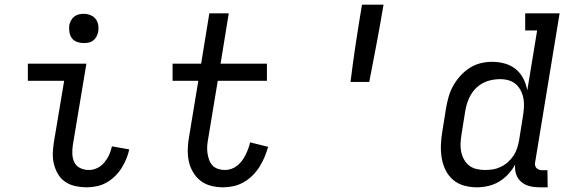

<svg xmlns="http://www.w3.org/2000/svg" viewBox="-20 -792 2440 820"><path d="M350 8Q326 8 302.5 3Q279 -2 260 -14.5Q241 -27 229 -46.5Q217 -66 211 -88.5Q205 -111 205.5 -135Q206 -159 210 -184L254 -447H99V-520H349L291 -172Q288 -152 289 -133Q290 -114 298 -98Q306 -82 323 -74Q340 -66 360 -66Q378 -66 395.5 -74.5Q413 -83 425.5 -98Q438 -113 446 -130.5Q454 -148 458 -167L532 -154Q528 -134 519.5 -113.5Q511 -93 499 -74Q487 -55 470.5 -39Q454 -23 434.5 -12Q415 -1 393 3.5Q371 8 350 8ZM337 -608Q323 -608 309 -613Q295 -618 287 -629Q279 -640 276.5 -655Q274 -670 276 -685Q278 -695 283.5 -705Q289 -715 297.5 -721.5Q306 -728 316.5 -730.5Q327 -733 338 -733Q352 -733 366 -727.5Q380 -722 388.5 -711Q397 -700 399.5 -685Q402 -670 399 -655Q397 -645 391.5 -635Q386 -625 377.5 -618.5Q369 -612 358.5 -610Q348 -608 337 -608Z M933 8Q906 8 881 1.5Q856 -5 836.5 -20Q817 -35 804 -57.5Q791 -80 786 -105Q781 -130 782 -157Q783 -184 788 -211L827 -447H717V-520H839L874 -735H957L922 -520H1120V-447H910L869 -199Q866 -184 865 -168.5Q864 -153 866 -138.5Q868 -124 873 -110Q878 -96 887 -86Q896 -76 910.5 -71Q925 -66 940 -66Q954 -66 967.5 -70.5Q981 -75 992.5 -84Q1004 -93 1013 -105Q1022 -117 1028.5 -130Q1035 -143 1040 -156.5Q1045 -170 1048 -184L1125 -165Q1119 -143 1110 -121.5Q1101 -100 1088.5 -80Q1076 -60 1059 -43Q1042 -26 1021 -14Q1000 -2 977.5 3Q955 8 933 8Z M1477 -442Q1487 -524 1499.5 -606.5Q1512 -689 1526 -772H1618Q1604 -689 1588.5 -606.5Q1573 -524 1557 -442Z M2017 8Q1988 8 1961.5 0.5Q1935 -7 1915 -24Q1895 -41 1883 -65.5Q1871 -90 1866.5 -117Q1862 -144 1863 -172.5Q1864 -201 1869 -230L1885 -330Q1889 -354 1896 -378.5Q1903 -403 1915.5 -425.5Q1928 -448 1946 -468Q1964 -488 1986 -502Q2008 -516 2032.5 -522Q2057 -528 2082 -528Q2110 -528 2136.5 -520.5Q2163 -513 2183 -496.5Q2203 -480 2215 -456.5Q2227 -433 2232 -406L2274 -662H2223V-735H2370L2266 -102Q2264 -95 2265 -87.5Q2266 -80 2270.5 -75Q2275 -70 2281.5 -67.5Q2288 -65 2296 -65H2318L2319 8H2284Q2262 8 2242 3Q2222 -2 2206.5 -15Q2191 -28 2184.5 -47.5Q2178 -67 2180 -89Q2168 -67 2150.5 -48Q2133 -29 2111 -16Q2089 -3 2064.5 2.5Q2040 8 2017 8ZM2051 -66Q2068 -66 2084.5 -68.5Q2101 -71 2118 -79Q2135 -87 2149 -99.5Q2163 -112 2173 -127Q2183 -142 2188.5 -159Q2194 -176 2197 -193L2213 -293Q2216 -312 2217.5 -331Q2219 -350 2216 -368.5Q2213 -387 2205 -403.5Q2197 -420 2183.5 -432Q2170 -444 2152.5 -449Q2135 -454 2115 -454Q2098 -454 2080 -450.5Q2062 -447 2045 -438.5Q2028 -430 2014 -416.5Q2000 -403 1990.5 -386.5Q1981 -370 1975.5 -352.5Q1970 -335 1967 -318L1951 -218Q1948 -199 1947 -180.5Q1946 -162 1949.5 -144.5Q1953 -127 1961.5 -111.5Q1970 -96 1983 -85.5Q1996 -75 2014 -70.5Q2032 -66 2051 -66Z"/></svg>

Font: Iosevka HT Extended
Style: Italic
Weight: 400
Width: 7
Italic angle: -9°
Monospace: yes
Designer: Belleve Invis
Foundry: Belleve Invis
Version: Version 32.3.0; ttfautohint (v1.8.4)